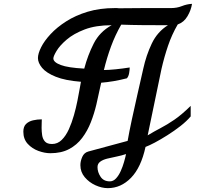

<svg xmlns="http://www.w3.org/2000/svg" viewBox="-20 -767 1084 996"><path d="M539.1 209Q508.3 209 475.3 194.1Q442.4 179.2 419.7 152.3Q397 125.5 397 89.8Q397 68.8 406.7 46.9Q416.5 24.9 438 19L642.1 -36.1Q650.4 -83.5 663.8 -146Q677.2 -208.5 692.9 -277.1Q708.5 -345.7 723.1 -410.2Q738.3 -480 767.3 -541Q796.4 -602.1 851.1 -636.2Q779.8 -636.2 720.5 -636.7Q661.1 -637.2 608.9 -639.2Q577.6 -585 555.9 -525.9Q534.2 -466.8 519 -403.8Q543.5 -403.8 579.6 -407.5Q615.7 -411.1 652.8 -417Q652.8 -404.8 649.9 -387.7Q647 -370.6 638.2 -360.8Q602.1 -351.6 568.6 -345.9Q535.2 -340.3 504.9 -337.9L500 -315.9Q491.2 -272.9 480 -225.3Q468.8 -177.7 451.2 -132.8Q433.6 -87.9 406.2 -51.5Q378.9 -15.1 338.6 6.3Q298.3 27.8 241.2 27.8Q211.9 27.8 179.2 15.9Q146.5 3.9 123.8 -20.8Q101.1 -45.4 101.1 -84Q101.1 -110.4 115.2 -124Q129.4 -137.7 151.4 -142.8Q173.3 -147.9 196.8 -147.9Q196.8 -140.1 196.3 -128.4Q195.8 -116.7 195.8 -104Q195.8 -85 198.7 -65.4Q201.7 -45.9 213.1 -33Q224.6 -20 250 -20Q278.8 -20 300.3 -41.3Q321.8 -62.5 337.2 -96.4Q352.5 -130.4 363.5 -169.2Q374.5 -208 381.6 -244.1Q388.7 -280.3 393.1 -305.2L399.9 -342.8Q318.4 -349.1 269.3 -368.9Q220.2 -388.7 198.5 -414.8Q176.8 -440.9 176.8 -465.8Q176.8 -488.8 193.4 -522Q210 -555.2 242.7 -590.3Q275.4 -625.5 323.5 -656.2Q371.6 -687 434.6 -706.1Q497.6 -725.1 575.2 -725.1Q581.1 -725.1 586.7 -725.1Q592.3 -725.1 597.2 -724.1Q656.2 -725.1 722.7 -725.1Q789.1 -725.1 867.2 -725.1Q897.9 -725.1 923.6 -735.4Q949.2 -745.6 976.1 -747.1Q971.2 -714.4 952.6 -682.9Q934.1 -651.4 901.9 -640.1Q871.1 -586.9 851.6 -529.3Q832 -471.7 817.9 -410.2L746.1 -64.9Q780.8 -85.9 813.7 -103Q846.7 -120.1 884.3 -145.8Q921.9 -171.4 969.2 -217.8V-163.1Q948.2 -138.2 916 -113Q883.8 -87.9 848.6 -65.7Q813.5 -43.5 783 -27.3Q752.4 -11.2 734.9 -4.9Q711.9 101.6 659.7 155.3Q607.4 209 539.1 209ZM417 -411.1Q435.5 -481 466.3 -541.5Q497.1 -602.1 559.1 -636.2Q477.1 -636.2 419.4 -614.3Q361.8 -592.3 325.9 -561.5Q290 -530.8 273.4 -502.9Q256.8 -475.1 256.8 -463.9Q256.8 -444.3 294.9 -429.9Q333 -415.5 417 -411.1ZM549.8 173.8Q567.9 173.8 582 158.4Q596.2 143.1 606.4 120.1Q616.7 97.2 623.5 73.2Q630.4 49.3 633.8 32.2Q610.4 40 584.5 45.2Q558.6 50.3 536.1 55.9Q513.7 61.5 499.8 71.8Q485.8 82 485.8 100.1Q485.8 126 501.7 149.9Q517.6 173.8 549.8 173.8Z"/></svg>

Font: Norican
Style: Regular
Weight: 400
Designer: Vernon Adams
Foundry: Vernon Adams
Version: Version 1.100; ttfautohint (v1.8.4.7-5d5b);gftools[0.9.33]